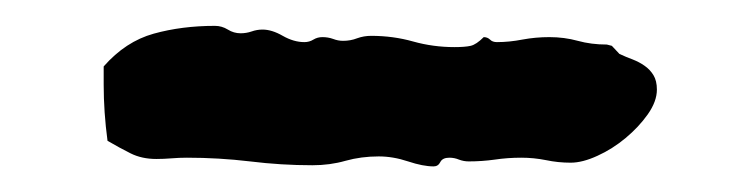

<svg xmlns="http://www.w3.org/2000/svg" viewBox="-20 77 590 150"><path d="M493.2 147Q493.2 156.2 486.1 166.3Q479 176.3 468.8 184.8Q458.5 193.4 446.8 198.7Q435.1 204.1 425.8 204.1Q416 204.1 406.5 202.1Q397 200.2 387.2 200.2Q376.5 200.2 366.5 201.7Q356.4 203.1 346.2 203.1Q342.3 203.1 338.6 201.7Q335 200.2 331.1 200.2Q325.7 200.2 324 203.6Q322.3 207 318.8 207Q310.5 207 298.8 203.1Q287.1 199.2 275.9 199.2Q262.2 199.2 250 202.6Q237.8 206.1 224.1 206.1Q199.7 206.1 175.3 203.1Q150.9 200.2 126 200.2Q120.1 200.2 114 200.7Q107.9 201.2 102.1 201.2Q90.8 201.2 82 196.8Q73.2 192.4 64 187Q61 164.6 61 143.1V128.9Q78.1 109.4 100.1 103.3Q122.1 97.2 147.9 97.2Q153.3 97.2 158 100.1Q162.6 103 168 103Q172.4 103 176.5 101.6Q180.7 100.1 185.1 100.1Q192.4 100.1 200.9 105Q209.5 109.9 217.8 109.9Q221.7 109.9 224.9 107.9Q228 106 231.9 106Q236.3 106 240.2 107.4Q244.1 108.9 248 108.9Q253.9 108.9 259 106.9Q264.2 105 270 105Q287.1 105 302.7 109.4Q318.4 113.8 335 113.8Q343.3 113.8 347.7 112.8Q352.1 111.8 357.9 106Q360.8 106 362.8 107.9Q364.7 109.9 368.2 109.9Q377.9 109.9 388.2 107.9Q398.4 106 409.2 106Q420.9 106 431.4 108.9Q441.9 111.8 454.1 111.8L458 112.8L463.9 119.1Q469.2 121.6 474.4 123.5Q479.5 125.5 483.6 128.4Q487.8 131.3 490.5 135.7Q493.2 140.1 493.2 147Z"/></svg>

Font: Margarine
Style: Regular
Weight: 400
Designer: Astigmatic (AOETI)
Foundry: Astigmatic (AOETI)
Version: Version 1.000